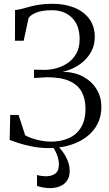

<svg xmlns="http://www.w3.org/2000/svg" viewBox="-20 -771 578 1014"><path d="M236 11Q190 11 147.2 2.2Q104.5 -6.5 73.8 -16.8Q43 -27 31 -32L34 -164H78L113 -56.5Q122.5 -50.5 143.8 -42.5Q165 -34.5 193 -28.8Q221 -23 249 -23Q299.5 -23 340.8 -40.2Q382 -57.5 406.8 -96.2Q431.5 -135 431.5 -198Q431.5 -247.5 412 -284.8Q392.5 -322 348 -342.5Q303.5 -363 228 -363L160 -359L159.5 -403L214 -402Q246.5 -402 279.2 -411Q312 -420 339.5 -439.5Q367 -459 383.8 -489.8Q400.5 -520.5 400.5 -563.5Q400.5 -637 360.5 -677Q320.5 -717 254 -717Q201.5 -717 171 -704.2Q140.5 -691.5 131 -675.5L105 -556H59L59.5 -718Q77.5 -719.5 96.2 -724.5Q115 -729.5 137.5 -735.8Q160 -742 189.2 -746.5Q218.5 -751 256.5 -751Q321.5 -751 372 -730.8Q422.5 -710.5 451.5 -671.5Q480.5 -632.5 480.5 -576Q480.5 -534.5 464 -502.5Q447.5 -470.5 421.8 -447.5Q396 -424.5 366.5 -410.8Q337 -397 310.5 -392Q375.5 -390.5 421 -365.2Q466.5 -340 491 -298.5Q515.5 -257 515.5 -206Q515.5 -156.5 495 -116.5Q474.5 -76.5 437 -48Q399.5 -19.5 348.5 -4.2Q297.5 11 236 11ZM241.5 222.5Q226.5 222.5 207 219Q187.5 215.5 175.5 210.5V153Q186 156.5 199.2 158.2Q212.5 160 221.5 160Q251 160 271 146.5Q291 133 291 96.5Q291 78 285.5 59.8Q280 41.5 271.8 25.8Q263.5 10 255 0H272H285Q297.5 11.5 312.2 31.8Q327 52 337.5 77.8Q348 103.5 348 132.5Q348 161 335.2 181.2Q322.5 201.5 298.8 212Q275 222.5 241.5 222.5Z"/></svg>

Font: Merriweather 96pt Light
Style: Regular
Weight: 300
Version: Version 2.100